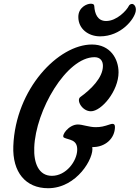

<svg xmlns="http://www.w3.org/2000/svg" viewBox="-20 -996 742 1021"><path d="M50.8 -219.2C45.4 -80.6 116.2 4.9 235.8 4.9C388.7 4.9 481.4 -156.7 470.7 -213.9C539.1 -212.4 591.3 -259.8 591.3 -321.3C591.3 -334 585 -341.3 565.9 -335C532.2 -323.7 516.1 -319.8 488.8 -319.8C453.1 -319.8 419.4 -334 394 -334C345.2 -334 302.7 -273.4 320.3 -264.2C345.7 -251 392.1 -255.9 390.6 -198.7C389.2 -139.2 332 -61 255.9 -61C185.5 -61 158.7 -129.4 162.1 -211.4C168.9 -408.7 333.5 -691.9 482.4 -691.9C511.7 -691.9 527.3 -673.8 527.3 -645.5C527.3 -582.5 463.4 -520.5 407.2 -480C384.3 -463.4 416.5 -404.3 463.4 -404.3C520 -404.3 610.4 -512.7 610.4 -611.3C610.4 -682.6 566.9 -759.3 468.8 -759.3C291 -759.3 62.5 -524.4 50.8 -219.2ZM512.2 -802.7C623 -802.7 694.3 -893.1 701.7 -936C706.1 -961.9 691.4 -975.1 682.6 -975.1C675.8 -975.1 668.5 -971.7 665 -964.4C653.3 -940.4 601.1 -884.3 544.4 -884.3C498 -884.3 483.9 -923.8 481.4 -962.9C480.5 -976.1 469.7 -976.1 461.4 -976.1C442.9 -976.1 396.5 -957.5 396.5 -905.8C396.5 -841.8 450.7 -802.7 512.2 -802.7Z"/></svg>

Font: Courgette
Style: Regular
Weight: 400
Designer: Karolina Lach
Foundry: Karolina Lach
Version: Version 1.002